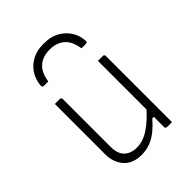

<svg xmlns="http://www.w3.org/2000/svg" viewBox="-228 -925 1056 1056"><g transform="rotate(-45 300.0 -397.0)"><path d="M148 -526Q152 -526 154 -524.5Q156 -523 157.5 -521Q159 -519 159 -515Q159 -469 159 -422.5Q159 -376 159 -329.5Q159 -283 159 -236.5Q159 -190 159 -143Q159 -89 186 -63Q213 -37 258 -37Q282 -37 305.5 -44.5Q329 -52 353 -67.5Q377 -83 403 -106.5Q429 -130 457 -163V-91H432Q406 -61 378 -38Q350 -15 318 -2.5Q286 10 248 10Q214 10 187.5 -1Q161 -12 144 -32Q127 -52 118 -77.5Q109 -103 109 -133Q109 -178 109 -222.5Q109 -267 109 -312Q109 -357 109 -401Q109 -433 109 -464Q109 -495 109 -526Q119 -526 128.5 -526Q138 -526 148 -526ZM483 -526Q487 -526 489 -524.5Q491 -523 492.5 -521Q494 -519 494 -515Q494 -446 494 -377Q494 -308 494 -238.5Q494 -169 494 -100Q494 -76 494 -56.5Q494 -37 494 -22.5Q494 -8 494 0Q488 0 481.5 0Q475 0 468.5 0Q462 0 455 0Q452 0 449.5 -1.5Q447 -3 445.5 -5Q444 -7 444 -11Q444 -97 444 -183Q444 -269 444 -355Q444 -441 444 -526Q451 -526 457.5 -526Q464 -526 470.5 -526Q477 -526 483 -526ZM300 -758Q247 -758 213.5 -729.5Q180 -701 171 -639Q163 -639 155.5 -639Q148 -639 140 -639Q130 -639 127.5 -643Q125 -647 126 -661Q131 -701 152.5 -733Q174 -765 210 -784.5Q246 -804 293 -804H307Q355 -804 390.5 -784.5Q426 -765 448 -733Q470 -701 474 -661Q476 -647 473 -643Q470 -639 460 -639Q452 -639 444.5 -639Q437 -639 429 -639Q420 -701 386.5 -729.5Q353 -758 300 -758Z"/></g></svg>

Font: Recursive Light
Style: Regular
Weight: 300
Version: Version 1.085